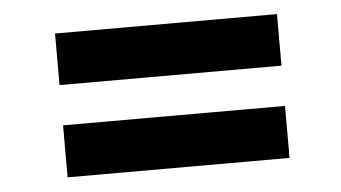

<svg xmlns="http://www.w3.org/2000/svg" viewBox="-33 -446 694 391"><g transform="rotate(-5 313.5 -251.0)"><path d="M544.7 -210V-103.7H91V-210ZM544.7 -397.7V-292.3H91V-397.7Z"/></g></svg>

Font: Nata Sans
Style: Regular
Weight: 400
Designer: Daniel Uzquiano Cruz
Version: Version 1.001